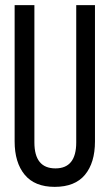

<svg xmlns="http://www.w3.org/2000/svg" viewBox="-20 -720 427 748"><path d="M114 -700V-165Q114 -64 196 -64Q277 -64 277 -165V-700H350V-169Q350 -86 311 -39Q272 8 193 8Q115 8 76 -39.5Q37 -87 37 -169V-700Z"/></svg>

Font: TypoPRO Bebas Neue
Style: Regular
Weight: 400
Designer: Ryoichi Tsunekawa
Foundry: Ryoichi Tsunekawa
Version: Version 001.003